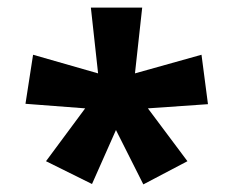

<svg xmlns="http://www.w3.org/2000/svg" viewBox="-20 -886 596 505"><path d="M354 -866 335 -693 510 -742 527 -612 369 -601 473 -462 357 -401 285 -544 222 -402 101 -462 204 -601 47 -613 67 -742 238 -693 219 -866Z"/></svg>

Font: Noto Sans Telugu UI SemiCondensed ExtraBold
Style: Regular
Weight: 800
Width: 4
Designer: Jelle Bosma - Monotype Design Team
Foundry: Monotype Imaging Inc.
Version: Version 2.005; ttfautohint (v1.8.4.7-5d5b)